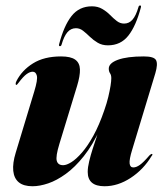

<svg xmlns="http://www.w3.org/2000/svg" viewBox="-20 -654 587 684"><path d="M521 -105.5Q523.5 -105.5 523 -103Q522.5 -100.5 520 -98Q491 -50 445.5 -20.2Q400 9.5 352.5 9.5Q322.5 9.5 307.5 -3.2Q292.5 -16 292.5 -41.5Q292.5 -58 297.8 -79.8Q303 -101.5 310.2 -123.8Q317.5 -146 324 -165.5Q330.5 -185 333 -197L337 -195.5Q310 -137 278.5 -97.5Q247 -58 214.5 -34.5Q182 -11 151.8 -0.8Q121.5 9.5 96 9.5Q64 9.5 47 -4.5Q30 -18.5 27.2 -45.5Q24.5 -72.5 36 -110L102 -328Q115 -370.5 111.2 -384.5Q107.5 -398.5 96.5 -398.5Q86.5 -398.5 74.8 -390Q63 -381.5 46 -359Q42 -354 40.8 -352.8Q39.5 -351.5 37.5 -351.5Q36 -352 35.8 -355.2Q35.5 -358.5 38.5 -365Q58 -403.5 97.5 -428.2Q137 -453 197.5 -453Q232 -453 248 -441.5Q264 -430 264.8 -406.8Q265.5 -383.5 254.5 -347.5L191.5 -141Q178 -97 182.2 -81.2Q186.5 -65.5 205 -65.5Q217 -65.5 234.2 -76.2Q251.5 -87 272 -110.5Q292.5 -134 313 -171.2Q333.5 -208.5 351.5 -261Q360.5 -286.5 365.8 -308.8Q371 -331 373.8 -348.2Q376.5 -365.5 376.5 -375.5Q376.5 -386.5 372 -393Q367.5 -399.5 367.5 -409.5Q367.5 -429 400 -441Q432.5 -453 492.5 -453Q529 -453 536 -439.5Q543 -426 533.5 -393.5L451 -121Q440 -85.5 441.8 -71.5Q443.5 -57.5 455 -57.5Q465.5 -57.5 478.2 -66.5Q491 -75.5 512.5 -100.5Q515.5 -103 517.5 -104.5Q519.5 -106 521 -105.5ZM364.5 -492.5Q343.5 -492.5 328 -501.8Q312.5 -511 300.2 -523Q288 -535 276.2 -544.2Q264.5 -553.5 250.5 -553.5Q232.5 -553.5 220.2 -539.2Q208 -525 199.5 -495.5Q198 -489.5 193.5 -489.5Q189 -489.5 190.5 -496Q207.5 -562 234.8 -596.8Q262 -631.5 307.5 -631.5Q328.5 -631.5 344.2 -622.2Q360 -613 372 -600.8Q384 -588.5 396 -579.2Q408 -570 422 -570Q440 -570 452.2 -584.2Q464.5 -598.5 473 -628Q474.5 -634.5 479 -634.5Q483.5 -634.5 482 -628Q464.5 -561.5 437.2 -527Q410 -492.5 364.5 -492.5Z"/></svg>

Font: Fraunces 120pt
Style: Bold Italic
Weight: 700
Italic angle: -16°
Version: Version 1.000;[b76b70a41]